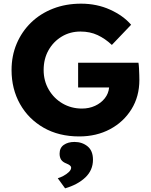

<svg xmlns="http://www.w3.org/2000/svg" viewBox="-20 -734 821 1047"><path d="M412 10Q301 10 218 -37.5Q135 -85 89 -167Q43 -249 43 -352Q43 -430 71 -496Q99 -562 149.5 -611Q200 -660 269.5 -687Q339 -714 422 -714Q508 -714 580 -681.5Q652 -649 695 -599L590 -489Q554 -523 512.5 -542.5Q471 -562 419 -562Q362 -562 316.5 -534.5Q271 -507 244.5 -460Q218 -413 218 -352Q218 -293 246 -245Q274 -197 321.5 -169.5Q369 -142 427 -142Q466 -142 498.5 -157Q531 -172 551.5 -198Q572 -224 575 -257H406V-392H735Q737 -381 738 -362Q739 -343 739.5 -325.5Q740 -308 740 -298Q740 -208 697 -138.5Q654 -69 580 -29.5Q506 10 412 10ZM335 293 295 238Q309 234 326 225Q343 216 355.5 204Q368 192 368 180Q368 168 343 158Q322 150 313.5 137Q305 124 305 104Q305 72 328 56Q351 40 386 40Q428 40 457.5 64Q487 88 487 137Q487 194 445.5 233.5Q404 273 335 293Z"/></svg>

Font: Readex Pro
Style: Bold
Weight: 700
Designer: Bonnie Shaver-Troup, Thomas Jockin
Foundry: Lexend
Version: Version 1.203; ttfautohint (v1.8.3)